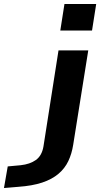

<svg xmlns="http://www.w3.org/2000/svg" viewBox="-163 -755 512 968"><path d="M141 -601 162 -735H322L301 -601ZM-143 193 -124 84 -59 78Q-12 73 18 51.5Q48 30 56 -16L132 -501H282L206 -25Q199 20 181.5 57Q164 94 131.5 121.5Q99 149 49.5 165.5Q0 182 -72 187Z"/></svg>

Font: Nunito Sans 7pt Expanded
Style: Bold Italic
Weight: 700
Width: 7
Italic angle: -9°
Designer: Vernon Adams
Foundry: Vernon Adams
Version: Version 3.101;gftools[0.9.27]